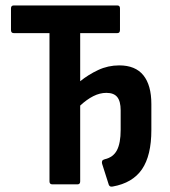

<svg xmlns="http://www.w3.org/2000/svg" viewBox="-20 -675 621 703"><path d="M392.5 8Q386.5 9 383.5 7.5Q380.5 6 378.5 2L353.8 -75.5Q352.4 -81.5 354.1 -85.7Q355.8 -89.9 363.4 -91.9Q394.6 -99 408.2 -125Q421.8 -151.1 421.8 -199.3V-271.1Q421.8 -304 409.4 -319.5Q397 -335 369.6 -335Q345.4 -335 321.4 -322.8Q297.5 -310.7 273.6 -288.4V-10.9Q273.6 0 263.7 0H171.6Q161.2 0 161.2 -10.9V-553.8H30.1Q20.2 -553.8 20.2 -565.3V-644.1Q20.2 -655 30.1 -655H409.9Q419.3 -655 419.3 -644.1V-565.3Q419.3 -553.8 409.9 -553.8H273.6V-377.5Q303.2 -401.6 339.4 -418.6Q375.7 -435.6 416.6 -435.6Q475.6 -435.6 504.9 -399.4Q534.2 -363.1 534.2 -294V-199Q534.2 -105.6 499.9 -55.3Q465.5 -5 392.5 8Z"/></svg>

Font: Sofia Sans Condensed
Style: Regular
Weight: 400
Designer: Botio Nikoltchev, Ani Petrova
Foundry: lettersoup
Version: Version 4.100